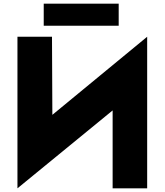

<svg xmlns="http://www.w3.org/2000/svg" viewBox="-20 -1025 896 1045"><path d="M218 -1005V-885H626V-1005ZM781 0V-825L265 -400L263 -825H75V0L593 -424V0Z"/></svg>

Font: Sztylet
Style: Bd
Weight: 700
Foundry: Cannot Into Space Fonts, PlusOne Fonts
Version: Version 0.12